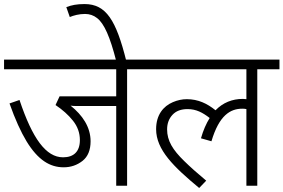

<svg xmlns="http://www.w3.org/2000/svg" viewBox="-20 -916 1398 947"><path d="M715.8 -574.2V-622.1H0V-574.2H553.2V-440.9H273.9L253.9 -397.9C288.1 -375 316.9 -349.6 339.8 -320.8C362.8 -292 374 -260.3 374 -225.1C374 -168 343.3 -140.1 291 -140.1C207 -140.1 140.1 -231.9 76.2 -422.9L26.9 -405.8C54.7 -327.1 83 -265.1 110.8 -219.2C167 -127 226.1 -90.8 293.9 -90.8C329.6 -90.8 360.4 -101.6 387.2 -122.6C413.6 -143.6 426.8 -175.8 426.8 -219.2C426.8 -289.6 386.7 -348.1 328.1 -395C335.9 -393.6 345.2 -393.1 356 -393.1H356.9H357.9H359.4H361.8H364.7H366.2H367.2H368.2H371.1H372.1H384.8H385.7H388.7H389.6H553.2V0H606.9V-574.2Z M603 -615.2C552.7 -815.9 503.9 -896 397 -896C358.4 -896 332.5 -890.6 307.1 -880.9L324.2 -832C343.3 -839.8 369.6 -847.2 399.4 -847.2C421.9 -847.2 441.9 -840.3 459 -826.7C494.1 -799.3 522.5 -734.9 553.2 -615.2Z M1195.3 -574.2V-426.8C1189 -427.7 1183.6 -428.2 1178.2 -428.2C1125 -428.2 1079.6 -409.7 1043 -372.1C1002 -405.3 957.5 -426.8 901.4 -426.8C878.4 -426.8 855.5 -421.9 832.5 -412.1C785.6 -392.1 750 -349.6 750 -278.8C750 -177.2 836.9 -92.8 962.4 11.2L997.1 -24.9C953.1 -61.5 917 -93.8 888.7 -121.6C832 -176.8 804.2 -221.7 804.2 -277.8C804.2 -306.6 813 -330.6 830.6 -349.6C848.1 -368.7 873 -377.9 905.3 -377.9C947.8 -377.9 979.5 -360.8 1014.2 -334C997.1 -306.6 982.4 -273.4 971.2 -233.9L1022.9 -219.2C1061 -347.7 1116.2 -379.9 1175.3 -379.9C1182.6 -379.9 1189 -379.4 1195.3 -377.9V0H1249V-574.2H1358.4V-622.1H701.2V-574.2Z"/></svg>

Font: Noto Reveo Sans
Style: Regular
Weight: 300
Designer: Monotype Design Team
Foundry: Monotype Imaging Inc.
Version: Version 2.007